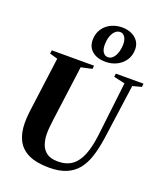

<svg xmlns="http://www.w3.org/2000/svg" viewBox="-185 -1171 1103 1300"><g transform="rotate(20 366.5 -521.0)"><path d="M666.5 -702 611.5 -305.5Q600.5 -229.5 581.5 -170.8Q562.5 -112 530 -71.8Q497.5 -31.5 447.5 -10.8Q397.5 10 326 10Q234 10 177.2 -17Q120.5 -44 94.2 -96Q68 -148 68 -221.5Q68 -240.5 69.2 -260Q70.5 -279.5 73 -300.5L126 -702L69 -718.5L72 -743H376.5L374 -719L295 -702L242 -303.5Q238.5 -275.5 236 -249.2Q233.5 -223 233.5 -200Q234 -159.5 246 -125.2Q258 -91 286.8 -70.2Q315.5 -49.5 366 -49.5Q428 -49.5 468.2 -78.5Q508.5 -107.5 532.2 -167.5Q556 -227.5 566.5 -320L611 -701L530.5 -719L533.5 -743H733L730.5 -719ZM439 -794Q379 -794 343.5 -823.5Q308 -853 308 -903.5Q308 -939 321 -966.5Q334 -994 356.2 -1013Q378.5 -1032 407.5 -1042Q436.5 -1052 468.5 -1052Q506 -1052 536 -1038.2Q566 -1024.5 583.2 -1000Q600.5 -975.5 600.5 -942Q600.5 -897.5 578.8 -864.2Q557 -831 520.2 -812.5Q483.5 -794 439 -794ZM444 -829Q466.5 -829 481.8 -846.8Q497 -864.5 505 -891Q513 -917.5 513 -943.5Q513 -980.5 499.5 -999.2Q486 -1018 465.5 -1018Q447 -1018 431 -1003.8Q415 -989.5 405.5 -962.8Q396 -936 396 -899.5Q396 -867 409.2 -848Q422.5 -829 444 -829Z"/></g></svg>

Font: Merriweather 120pt ExtraBold
Style: Italic
Weight: 800
Italic angle: -7.8°
Version: Version 2.101